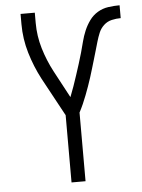

<svg xmlns="http://www.w3.org/2000/svg" viewBox="-53 -777 605 819"><g transform="rotate(-5 250.0 -367.5)"><path d="M220 0V-288L131 -452Q102 -507 84 -567.5Q66 -628 66 -691V-735H127V-691Q127 -635 143 -581.5Q159 -528 185 -479L247 -363Q256 -386 264 -408.5Q272 -431 279.5 -454.5Q287 -478 294.5 -501Q302 -524 308.5 -547.5Q315 -571 321 -594.5Q327 -618 336.5 -640.5Q346 -663 360.5 -683Q375 -703 396 -715.5Q417 -728 441.5 -731.5Q466 -735 490 -735V-680Q471 -680 451.5 -675.5Q432 -671 417.5 -657.5Q403 -644 395.5 -626Q388 -608 382.5 -589Q377 -570 371.5 -551Q366 -532 360.5 -513.5Q355 -495 349.5 -476.5Q344 -458 338 -439Q332 -420 325.5 -402Q319 -384 312 -365.5Q305 -347 297 -329Q289 -311 280 -294V0Z"/></g></svg>

Font: Iosevka Curly Light
Style: Regular
Weight: 300
Monospace: yes
Designer: Belleve Invis
Foundry: Belleve Invis
Version: Version 22.1.2; ttfautohint (v1.8.4)